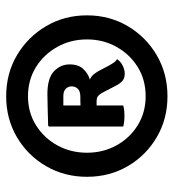

<svg xmlns="http://www.w3.org/2000/svg" viewBox="11 -795 576 638"><g transform="rotate(-90 299.0 -476.0)"><path d="M30.5 -475Q30.5 -550 66 -611Q101.5 -672 162.2 -707.8Q223 -743.5 298 -743.5Q373.5 -743.5 434.2 -707.8Q495 -672 531 -611Q567 -550 567 -475Q567 -400 531 -339.2Q495 -278.5 434.2 -243Q373.5 -207.5 298 -207.5Q223 -207.5 162.2 -243Q101.5 -278.5 66 -339.2Q30.5 -400 30.5 -475ZM110.5 -475Q110.5 -421 135 -376.8Q159.5 -332.5 202 -306.2Q244.5 -280 298 -280Q352.5 -280 395 -306.2Q437.5 -332.5 462.2 -376.8Q487 -421 487 -475Q487 -529 462.2 -573.5Q437.5 -618 395 -644.5Q352.5 -671 298 -671Q244.5 -671 202 -644.5Q159.5 -618 135 -573.5Q110.5 -529 110.5 -475ZM404 -532.5Q404 -503 388.2 -486.8Q372.5 -470.5 353.5 -465.5Q365 -460.5 372.2 -451.2Q379.5 -442 386.5 -428L399 -404Q403.5 -395.5 408.8 -387.5Q414 -379.5 421.5 -375Q414.5 -364 400.8 -356.8Q387 -349.5 373 -349.5Q358.5 -349.5 349.2 -357.2Q340 -365 332.5 -380.5L309.5 -424.5Q304.5 -433.5 298.8 -438.2Q293 -443 281 -443H267.5V-354.5Q254.5 -350.5 232.5 -350.5Q211 -350.5 197.5 -354.5V-601.5L200.5 -604Q227 -604.5 254.2 -605.5Q281.5 -606.5 305 -606.5Q358 -606.5 381 -584.8Q404 -563 404 -532.5ZM267.5 -553.5V-496.5Q276 -497 283.5 -497Q291 -497 295.5 -497Q315 -497 323 -505.5Q331 -514 331 -526Q331 -537 323.2 -545.2Q315.5 -553.5 298.5 -553.5Z"/></g></svg>

Font: Signika SC SemiBold
Style: Regular
Weight: 600
Designer: Anna Giedryś
Foundry: Anna Giedryś
Version: Version 2.000; ttfautohint (v1.8.3) -l 8 -r 50 -G 200 -x 9 -